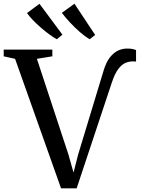

<svg xmlns="http://www.w3.org/2000/svg" viewBox="-37 -1011 760 1038"><path d="M293 7 44.5 -693 -17 -706.5V-743H246V-706.5L162.5 -693L333 -175.5L360.5 -78L385 -174L522.5 -627.5Q536.5 -674.5 557.2 -700.8Q578 -727 601.8 -737.8Q625.5 -748.5 649.5 -748.5Q669.5 -748.5 681.2 -745.8Q693 -743 698.5 -740.5V-678Q698 -678.5 694 -678.8Q690 -679 680 -679Q660 -679 640.2 -670.5Q620.5 -662 602 -637.2Q583.5 -612.5 567.5 -564.5L377.5 7ZM269.5 -799Q251.5 -809 229 -825.5Q206.5 -842 183.8 -861.8Q161 -881.5 141.2 -902Q121.5 -922.5 109 -940.5L176.5 -990.5L300.5 -823.5L270.5 -799ZM447 -799Q423.5 -813 395.2 -837.5Q367 -862 341 -890Q315 -918 297.5 -941.5L365.5 -991L477.5 -822L448 -799Z"/></svg>

Font: Merriweather 72pt
Style: Regular
Weight: 400
Version: Version 2.100